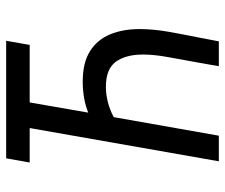

<svg xmlns="http://www.w3.org/2000/svg" viewBox="-74 -660 733 626"><g transform="rotate(-90 293.0 -346.5)"><path d="M80.6 0 189 -616.7H76.7L90.3 -693.4H473.6L460 -616.7H272.5L239.3 -425.8Q262.2 -435.1 288.1 -439.5Q314 -443.8 340.3 -443.8Q402.3 -443.8 439.9 -419.9Q477.5 -396 494.6 -354.2Q511.7 -312.5 511.7 -258.8Q511.7 -214.4 503.2 -165.5Q494.6 -116.7 484.9 -69.3L471.7 0H390.6L403.3 -71.8Q412.1 -120.6 420.4 -166Q428.7 -211.4 428.7 -247.1Q428.7 -303.2 405.3 -335.7Q381.8 -368.2 323.7 -368.2Q273.4 -368.2 224.6 -342.8L164.1 0Z"/></g></svg>

Font: Cascadia Code NF SemiLight
Style: Italic
Weight: 350
Italic angle: -10°
Monospace: yes
Designer: Aaron Bell
Foundry: Saja Typeworks
Version: Version 2404.023; ttfautohint (v1.8.4)